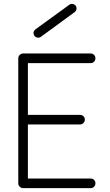

<svg xmlns="http://www.w3.org/2000/svg" viewBox="-20 -978 573 998"><path d="M100 0Q90 0 82.5 -7.5Q75 -15 75 -25V-675Q75 -685 82.5 -692.5Q90 -700 100 -700H451Q462 -700 469 -692.5Q476 -685 476 -675Q476 -665 469 -657.5Q462 -650 451 -650H125V-381H396Q406 -381 413.5 -374Q421 -367 421 -356Q421 -346 413.5 -338.5Q406 -331 396 -331H125V-50H451Q462 -50 469 -43Q476 -36 476 -25Q476 -15 469 -7.5Q462 0 451 0ZM193 -787Q185 -781 175 -782.5Q165 -784 159 -792Q147 -811 165 -826L340 -953Q348 -959 357.5 -957.5Q367 -956 374 -948Q379 -940 377.5 -930.5Q376 -921 368 -915Z"/></svg>

Font: Kurewa Gothic CJK TC Regular
Style: Regular
Weight: 400
Designer: Max Yao
Foundry: Max-Everyday
Version: Version 1.071; ttfautohint (v1.8.3)